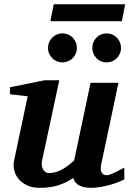

<svg xmlns="http://www.w3.org/2000/svg" viewBox="-20 -882 616 914"><path d="M571.8 -27.8Q561.5 -22.5 543.7 -15.4Q525.9 -8.3 504.2 -2.2Q482.4 3.9 459 8.1Q435.5 12.2 414.1 12.2Q388.2 12.2 372.1 6.8Q356 1.5 346.9 -6.1Q337.9 -13.7 334 -21.7Q330.1 -29.8 329.1 -35.2Q295.9 -12.2 257.3 0Q218.8 12.2 169.9 12.2Q132.8 12.2 107.2 -0.5Q81.5 -13.2 66.7 -32.2Q51.8 -51.3 47.1 -74Q42.5 -96.7 46.9 -117.2L111.8 -423.8L27.8 -433.1V-466.8L192.9 -500H262.2L180.2 -117.2Q177.7 -105.5 179 -94.7Q180.2 -84 184.6 -75.9Q189 -67.9 196.3 -63Q203.6 -58.1 212.9 -58.1Q229.5 -58.1 245.4 -62.7Q261.2 -67.4 276.1 -75.7Q291 -84 305.2 -94.7Q319.3 -105.5 333 -118.2L411.1 -487.8H543.9L461.9 -100.1Q456.1 -72.3 464.1 -60.1Q472.2 -47.9 487.8 -47.9Q491.7 -47.9 496.8 -49.1Q502 -50.3 511 -54Q520 -57.6 534.4 -64.7Q548.8 -71.8 571.8 -84ZM346.2 -653.8Q346.2 -639.6 340.8 -627.2Q335.4 -614.7 326.2 -605.2Q316.9 -595.7 304.2 -590.3Q291.5 -585 277.3 -585Q263.2 -585 250.5 -590.3Q237.8 -595.7 228.5 -605.2Q219.2 -614.7 213.9 -627.2Q208.5 -639.6 208.5 -653.8Q208.5 -668 213.9 -680.7Q219.2 -693.4 228.5 -702.9Q237.8 -712.4 250.5 -717.8Q263.2 -723.1 277.3 -723.1Q291.5 -723.1 304.2 -717.8Q316.9 -712.4 326.2 -702.9Q335.4 -693.4 340.8 -680.7Q346.2 -668 346.2 -653.8ZM556.2 -653.8Q556.2 -639.6 550.8 -627.2Q545.4 -614.7 536.1 -605.2Q526.9 -595.7 514.2 -590.3Q501.5 -585 487.3 -585Q473.1 -585 460.7 -590.3Q448.2 -595.7 439 -605.2Q429.7 -614.7 424.6 -627.2Q419.4 -639.6 419.4 -653.8Q419.4 -668 424.6 -680.7Q429.7 -693.4 439 -702.9Q448.2 -712.4 460.7 -717.8Q473.1 -723.1 487.3 -723.1Q501.5 -723.1 514.2 -717.8Q526.9 -712.4 536.1 -702.9Q545.4 -693.4 550.8 -680.7Q556.2 -668 556.2 -653.8ZM560.5 -781.2H219.7L235.8 -861.8H575.7Z"/></svg>

Font: Charis SIL APac
Style: Bold Italic
Weight: 700
Italic angle: -11°
Foundry: SIL International
Version: Version 5.000